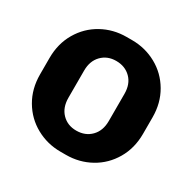

<svg xmlns="http://www.w3.org/2000/svg" viewBox="-156 -853 1025 1022"><g transform="rotate(30 356.5 -342.5)"><path d="M40 -292V-393Q40 -481 80.5 -550Q121 -619 189.5 -657Q258 -695 340 -695H373Q454 -695 523 -657Q592 -619 632.5 -550Q673 -481 673 -393V-292Q673 -204 632.5 -135Q592 -66 523.5 -28Q455 10 373 10H340Q259 10 190 -28Q121 -66 80.5 -135Q40 -204 40 -292ZM481 -260V-427Q481 -487 446 -522Q411 -557 356 -557Q302 -557 267.5 -521.5Q233 -486 233 -427V-260Q233 -200 267.5 -164.5Q302 -129 356 -129Q411 -129 446 -164.5Q481 -200 481 -260Z"/></g></svg>

Font: Chivo ExtraBold
Style: Regular
Weight: 800
Designer: Hector Gatti
Foundry: Omnibus-Type
Version: Version 1.007